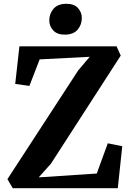

<svg xmlns="http://www.w3.org/2000/svg" viewBox="-20 -989 690 1009"><path d="M47 0 19 -47.5 391 -619 451.5 -690.5 188.5 -677 134.5 -537.5 60 -548 82 -745.5H592.5L614.5 -697L247.5 -128.5L183.5 -57L488.5 -77L546.5 -236L622.5 -220.5L599 0ZM319.5 -807Q280 -807 259.5 -829.5Q239 -852 239 -881.5Q239 -917.5 261.5 -943.2Q284 -969 328.5 -969H329.5Q370 -969 390 -946.5Q410 -924 410 -894.5Q410 -859 387.8 -833Q365.5 -807 320.5 -807Z"/></svg>

Font: Merriweather 36pt
Style: Bold
Weight: 700
Designer: Eben Sorkin
Foundry: Eben Sorkin
Version: Version 2.100